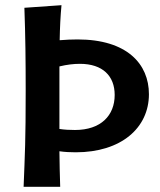

<svg xmlns="http://www.w3.org/2000/svg" viewBox="-20 -720 616 740"><path d="M554 -357C554 -473 470 -568 279 -568C257 -568 234 -567 210 -565C211 -616 213 -658 217 -700L74 -690C78 -582 79 -483 79 -371C79 -177 76 -128 71 0H212C210 -45 210 -89 209 -137C230 -134 251 -133 272 -133C447 -133 554 -227 554 -357ZM209 -464C238 -471 264 -474 288 -474C376 -474 422 -427 422 -354C422 -275 369 -219 269 -219C248 -219 228 -220 209 -223Z"/></svg>

Font: CantoraOne
Style: Regular
Weight: 400
Designer: Pablo Impallari, Rodrigo Fuenzalida
Foundry: Pablo Impallari
Version: Version 1.001